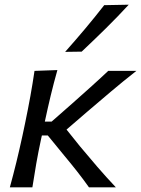

<svg xmlns="http://www.w3.org/2000/svg" viewBox="-20 -798 601 818"><path d="M22 0Q37 -55 49.5 -106Q62 -157 75.5 -219L86.5 -271Q100 -336 109.5 -388.8Q119 -441.5 127 -496L224.5 -499.5Q209 -444.5 196.2 -391.5Q183.5 -338.5 171 -280H200L286.5 -356Q326 -391 365.2 -426.2Q404.5 -461.5 441 -496H561Q505.5 -452.5 453.8 -408.8Q402 -365 350.5 -321L263.5 -246L320 -175.5Q356.5 -131.5 394.5 -87.5Q432.5 -43.5 473.5 0H359Q335 -34 308.2 -68Q281.5 -102 253 -136L183.5 -221H158.5L155 -205.5Q143 -149.5 134.5 -101Q126 -52.5 118 0ZM257.5 -577Q302 -627 343.5 -676.5Q385 -726 424 -776L528.5 -778Q481.5 -727 431 -677.2Q380.5 -627.5 328 -578Z"/></svg>

Font: Commissioner Flair
Style: Italic
Weight: 400
Italic angle: -12°
Designer: Kostas Bartsokas
Foundry: Kostas Bartsokas
Version: Version 1.000; ttfautohint (v1.8.3)